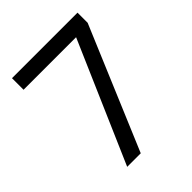

<svg xmlns="http://www.w3.org/2000/svg" viewBox="-200 -833 951 951"><g transform="rotate(-45 275.5 -357.0)"><path d="M412 -633H44V-714H503V-643L232 0H137Z"/></g></svg>

Font: ltelugu05
Style: Book
Weight: 400
Designer: Jelle Bosma - Monotype Design Team
Foundry: Monotype Imaging Inc.
Version: Version 2.003